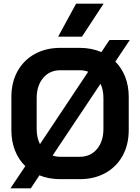

<svg xmlns="http://www.w3.org/2000/svg" viewBox="-20 -969 764 1047"><path d="M609 -633Q644 -598 663 -549Q682 -500 682 -440V-260Q682 -180 648.5 -119.5Q615 -59 554.5 -25.5Q494 8 415 8H309Q246 8 195 -13L148 58H37L118 -63Q81 -99 61.5 -149Q42 -199 42 -260V-440Q42 -520 75.5 -580.5Q109 -641 169.5 -674.5Q230 -708 309 -708H415Q479 -708 533 -685L577 -751H688ZM198 -183 461 -578Q439 -586 415 -586H309Q251 -586 215.5 -544Q180 -502 180 -434V-266Q180 -218 198 -183ZM528 -512 267 -121Q285 -114 309 -114H415Q473 -114 508.5 -156Q544 -198 544 -266V-434Q544 -480 528 -512ZM395 -949H545L427 -769H297Z"/></svg>

Font: Stavian Bold
Style: Bold
Weight: 700
Version: Version 1.000; ttfautohint (v1.6)